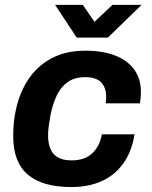

<svg xmlns="http://www.w3.org/2000/svg" viewBox="-20 -743 613 775"><path d="M267.8 12Q151.1 12 92.2 -38.3Q33.3 -88.6 33.3 -193.6Q33.3 -221.4 36 -249.1Q38.7 -276.8 44.8 -302.7Q59.8 -371.2 95.4 -424.1Q130.9 -477 188.2 -507.7Q245.5 -538.4 324.5 -538.4Q394.2 -538.4 444.3 -519.1Q494.4 -499.8 521.6 -462.6Q548.8 -425.5 548.8 -371.2Q548.8 -360.4 547.8 -348.8Q546.8 -337.2 544.8 -326H406.6Q407.6 -332.7 408.1 -339.1Q408.6 -345.5 408.6 -352.1Q408.6 -389.4 388.2 -410.5Q367.9 -431.6 323.8 -431.6Q282.5 -431.6 254.6 -412.6Q226.7 -393.7 209.9 -359.2Q193 -324.7 183.9 -278.7Q180.2 -258 178 -243.1Q175.8 -228.3 174.9 -217.6Q174 -207 174 -198.1Q174 -146.2 197.1 -120.9Q220.3 -95.6 269.4 -95.6Q321.5 -95.6 351.9 -123.8Q382.3 -151.9 391.3 -200.9H523.1Q512.2 -131.9 478.2 -84.1Q444.3 -36.3 391.1 -12.2Q338 12 267.8 12ZM551.5 -723.4 415.4 -591.2H289.7L202.3 -723.4H314.3L383.6 -622.7H327.2L434 -723.4Z"/></svg>

Font: Archivo Variable SemiBold
Style: Italic
Weight: 600
Italic angle: -10°
Designer: Hector Gatti
Foundry: Omnibus-Type
Version: Version 2.001